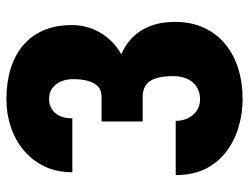

<svg xmlns="http://www.w3.org/2000/svg" viewBox="-108 -652 769 593"><g transform="rotate(-90 276.5 -355.5)"><path d="M305.2 -340.3H197.8V-426.3H273.9Q293.5 -426.3 305.2 -436.8Q316.9 -447.3 322.8 -467Q328.6 -486.8 328.6 -513.7Q328.6 -533.7 321.8 -550.8Q314.9 -567.9 301.3 -578.1Q287.6 -588.4 266.1 -588.4Q250 -588.4 236.3 -580.1Q222.7 -571.8 215.1 -555.9Q207.5 -540 207.5 -516.6H41Q41 -564.5 58.8 -602.1Q76.7 -639.6 107.9 -666Q139.2 -692.4 179.9 -706.3Q220.7 -720.2 266.1 -720.2Q318.4 -720.2 360.4 -707.3Q402.3 -694.3 432.6 -668.9Q462.9 -643.6 479.2 -605.7Q495.6 -567.9 495.6 -518.1Q495.6 -481.4 481.7 -449.2Q467.8 -417 442.4 -392.6Q417 -368.2 382.1 -354.2Q347.2 -340.3 305.2 -340.3ZM197.8 -383.8H305.2Q352.1 -383.8 388.9 -371.6Q425.8 -359.4 451.9 -335.9Q478 -312.5 491.7 -278.1Q505.4 -243.7 505.4 -199.2Q505.4 -149.4 487.5 -110.6Q469.7 -71.8 437.5 -44.9Q405.3 -18.1 361.8 -4.4Q318.4 9.3 266.1 9.3Q223.6 9.3 182.1 -2.7Q140.6 -14.6 106.7 -39.6Q72.8 -64.5 52.5 -103.5Q32.2 -142.6 32.2 -197.3H199.7Q199.7 -175.8 208.3 -158.7Q216.8 -141.6 231.9 -131.8Q247.1 -122.1 266.1 -122.1Q288.6 -122.1 304.9 -132.8Q321.3 -143.6 329.6 -162.1Q337.9 -180.7 337.9 -203.1Q337.9 -229.5 334 -247.8Q330.1 -266.1 321.8 -277.6Q313.5 -289.1 301.5 -294.2Q289.6 -299.3 273.9 -299.3H197.8Z"/></g></svg>

Font: Roboto Condensed Black
Style: Regular
Weight: 900
Designer: Christian Robertson
Foundry: Google
Version: Version 3.008; 2023